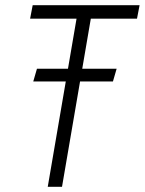

<svg xmlns="http://www.w3.org/2000/svg" viewBox="-20 -720 558 740"><path d="M108.2 -406 122.4 -455H429.5L415.3 -406ZM96 -648 106 -700H518L508 -648H330L219 0H164L275 -648Z"/></svg>

Font: Jost* Light
Style: Italic
Weight: 300
Italic angle: -10°
Version: Version 3.7